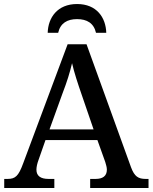

<svg xmlns="http://www.w3.org/2000/svg" viewBox="-20 -934 758 954"><path d="M217 -771H269C280 -819 314 -839 363 -839C412 -839 446 -819 457 -771H508C506 -846 461 -914 363 -914C265 -914 219 -846 217 -771ZM1 0H250V-45H221C183 -45 161 -59 161 -91C161 -104 165 -122 171 -138L206 -238H464L503 -129C507 -115 511 -103 511 -91C511 -59 490 -45 455 -45H428V0H718V-45H704C667 -45 648 -57 631 -103L410 -714H316L95 -122C72 -59 56 -45 18 -45H1ZM226 -291 291 -471C313 -528 327 -573 338 -620C349 -572 367 -518 386 -463L445 -291Z"/></svg>

Font: Noto Serif Medium
Style: Regular
Weight: 500
Designer: Monotype Design Team
Foundry: Monotype Imaging Inc.
Version: Version 2.013